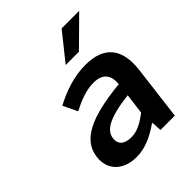

<svg xmlns="http://www.w3.org/2000/svg" viewBox="-204 -840 974 974"><g transform="rotate(-45 283.0 -353.5)"><path d="M67 -132C56 -46 115 12 210 12C274 12 332 -17 385 -54H389L392 0H495L531 -291C548 -428 491 -503 356 -503C270 -503 191 -473 127 -439L164 -362C214 -388 267 -410 321 -410C394 -410 412 -366 407 -314C183 -292 80 -237 67 -132ZM192 -141C198 -190 251 -225 399 -242L385 -132C341 -98 305 -78 261 -78C216 -78 187 -97 192 -141ZM528 -719H402L285 -573H380Z"/></g></svg>

Font: Falling Sky
Style: ExtObl
Weight: 400
Designer: Paul D. Hunt
Foundry: Adobe Systems Incorporated
Version: Version 1.02